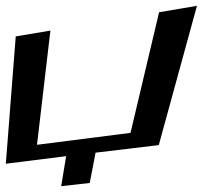

<svg xmlns="http://www.w3.org/2000/svg" viewBox="-52 -528 696 659"><path d="M494 -486 396 -72 75 -31 121 -423 2 -403 -32 34 175 8 158 111 256 100 276 -4 493 -30 624 -508Z"/></svg>

Font: Gamestation Warped
Style: Italic
Weight: 400
Designer: Jonas Hecksher
Foundry: Jonas Hecksher, Playtypeª, e-types AS
Version: Version 1.003